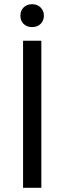

<svg xmlns="http://www.w3.org/2000/svg" viewBox="-20 -894 307 914"><path d="M77.1 -818.8Q77.1 -843.3 92.3 -858.4Q107.9 -874 132.8 -874Q157.7 -874 173.3 -858.4Q189 -842.8 189 -818.8Q189 -795.9 173.3 -780.3Q158.2 -765.1 132.8 -765.1Q107.4 -765.1 92.3 -780.3Q77.1 -795.4 77.1 -818.8ZM89.8 -700.2H176.8V0H89.8Z"/></svg>

Font: Post Grotesk Regular
Style: Regular
Weight: 500
Version: 0.900; ttfautohint (v0.96) -l 8 -r 50 -G 200 -x 14 -w "gGD" 